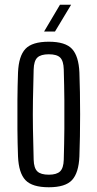

<svg xmlns="http://www.w3.org/2000/svg" viewBox="-20 -783 411 810"><path d="M186 7Q116 7 87.5 -23Q59 -53 56 -123Q54 -177 53.5 -238Q53 -299 53.5 -360.5Q54 -422 56 -477Q59 -547 87.5 -577Q116 -607 186 -607Q256 -607 284 -576.5Q312 -546 315 -477Q318 -396 318 -300.5Q318 -205 315 -123Q312 -54 284 -23.5Q256 7 186 7ZM186 -46Q219 -46 233.5 -60Q248 -74 249 -109Q251 -180 251.5 -240Q252 -300 251.5 -360Q251 -420 249 -490Q248 -526 234 -540Q220 -554 186 -554Q152 -554 137.5 -540Q123 -526 122 -490Q120 -420 119 -360Q118 -300 119 -240Q120 -180 122 -109Q123 -74 137.5 -60Q152 -46 186 -46ZM166 -650 233 -763H280L212 -650Z"/></svg>

Font: Big Shoulders Display
Style: Regular
Weight: 400
Designer: Patric King
Foundry: XO Type Co
Version: Version 1.000; ttfautohint (v1.8.2)